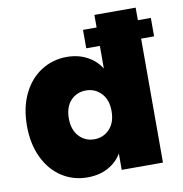

<svg xmlns="http://www.w3.org/2000/svg" viewBox="-83 -818 863 903"><g transform="rotate(-10 349.0 -366.5)"><path d="M686 -592H624V0H427V-78Q404 -39 362 -16Q320 7 263 7Q196 7 141.5 -28Q87 -63 55.5 -128.5Q24 -194 24 -281Q24 -368 55.5 -433Q87 -498 142 -533Q197 -568 264 -568Q318 -568 360.5 -545.5Q403 -523 427 -484V-592H362V-680H427V-740H624V-680H686ZM326 -164Q369 -164 398.5 -195Q428 -226 428 -281Q428 -335 398.5 -366Q369 -397 326 -397Q282 -397 253 -366.5Q224 -336 224 -281Q224 -227 253 -195.5Q282 -164 326 -164Z"/></g></svg>

Font: DVN-Poppins ExtBd
Style: Regular
Weight: 800
Designer: Ninad Kale (Devanagari), Jonny Pinhorn (Latin)
Foundry: Indian Type Foundry
Version: 4.004